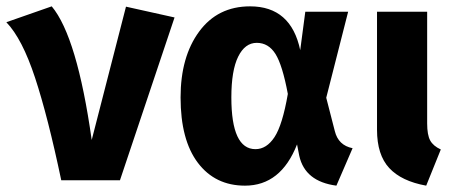

<svg xmlns="http://www.w3.org/2000/svg" viewBox="-37 -568 1433 605"><path d="M126 -548Q206 -452 252 -127L360 -547L513 -513L341 0H156Q114 -200 73.5 -323Q33 -446 -17 -498Z M751 -548Q880 -548 909 -410L925 -531H1060L991 -260L1018 -155Q1029 -110 1074 -101L1023 17Q924 4 906 -77L899 -113Q848 17 735 17Q641 17 586.5 -55Q532 -127 532 -261Q532 -389 590.5 -468.5Q649 -548 751 -548ZM692 -261Q692 -98 768 -98Q803 -98 828 -136Q853 -174 870 -272Q853 -363 831 -398Q809 -433 772 -433Q735 -433 713.5 -389.5Q692 -346 692 -261Z M1309 -531V-179Q1309 -143 1318.5 -125.5Q1328 -108 1352 -97L1306 17Q1228 3 1189.5 -38.5Q1151 -80 1151 -159V-531Z"/></svg>

Font: FiraGO
Style: Bold
Weight: 700
Designer: bBox Type
Foundry: bBox Type GmbH
Version: Version 1.001;PS 001.001;hotconv 1.0.88;makeotf.lib2.5.64775